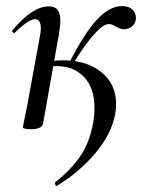

<svg xmlns="http://www.w3.org/2000/svg" viewBox="-20 -416 485 630"><path d="M166 194Q163 194 161 189Q159 184 161 182Q211 143 242.5 98Q274 53 286 -15Q290 -38 290 -62Q290 -127 256 -163Q222 -199 167 -199Q137 -199 118 -195L116 -210Q148 -218 189 -218Q265 -218 313 -179Q361 -140 361 -74Q361 -59 358 -42Q346 24 292.5 87Q239 150 168 193ZM55 1 59 -19Q68 -62 70 -74L111 -297Q114 -312 114 -322Q114 -353 95 -353Q84 -353 67 -341.5Q50 -330 29 -309Q28 -308 26 -308Q23 -308 21 -311.5Q19 -315 21 -317Q55 -357 84 -376Q113 -395 140 -395Q160 -395 169 -383.5Q178 -372 178 -347Q178 -332 173 -302L121 -9Q119 -1 109 3.5Q99 8 82 8Q55 8 55 1ZM380 -396Q402 -396 414 -385Q426 -374 426 -357Q426 -342 415 -331Q404 -320 386 -320Q376 -320 360 -329Q358 -330 351.5 -333.5Q345 -337 337 -337Q300 -337 216 -201L204 -204Q257 -308 298.5 -352Q340 -396 380 -396Z"/></svg>

Font: Cormorant Infant Medium
Style: Italic
Weight: 500
Italic angle: -10°
Designer: Christian Thalmann (Catharsis Fonts)
Foundry: Catharsis Fonts
Version: Version 4.000